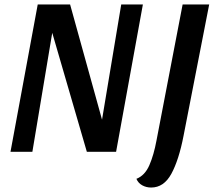

<svg xmlns="http://www.w3.org/2000/svg" viewBox="-20 -680 979 860"><path d="M294 -660 437 -144 523 -660H620L500 0H369L214 -533L125 0H27L149 -660ZM657 160Q635 160 617 150Q599 140 591 121Q629 106 649 60Q669 14 681 -51L798 -660H917L802 -71Q781 37 747.5 98.5Q714 160 657 160Z"/></svg>

Font: Sansita
Style: Italic
Weight: 400
Italic angle: -11°
Designer: Pablo Cosgaya
Foundry: Omnibus-Type
Version: Version 1.006